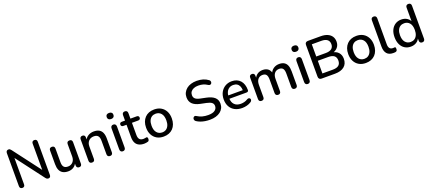

<svg xmlns="http://www.w3.org/2000/svg" viewBox="84 -2039 7560 3373"><g transform="rotate(-20 3863.5 -352.5)"><path d="M131 7Q108 7 95 -6Q82 -19 82 -43V-660Q82 -685 94.5 -698.5Q107 -712 128 -712Q146 -712 155.5 -705.5Q165 -699 178 -682L590 -139H565V-663Q565 -686 577.5 -699Q590 -712 613 -712Q637 -712 649 -699Q661 -686 661 -663V-42Q661 -19 649.5 -6Q638 7 619 7Q601 7 589.5 0Q578 -7 565 -24L155 -566H178V-43Q178 -19 166 -6Q154 7 131 7Z M988 9Q929 9 889.5 -13Q850 -35 830.5 -78.5Q811 -122 811 -188V-444Q811 -470 824 -482.5Q837 -495 861 -495Q885 -495 898.5 -482.5Q912 -470 912 -444V-187Q912 -128 936 -100Q960 -72 1012 -72Q1069 -72 1104.5 -110.5Q1140 -149 1140 -212V-444Q1140 -470 1153 -482.5Q1166 -495 1191 -495Q1215 -495 1228 -482.5Q1241 -470 1241 -444V-44Q1241 7 1192 7Q1169 7 1156 -6.5Q1143 -20 1143 -44V-129L1156 -107Q1136 -51 1092 -21Q1048 9 988 9Z M1433 7Q1409 7 1396 -6.5Q1383 -20 1383 -44V-444Q1383 -469 1396 -482Q1409 -495 1432 -495Q1456 -495 1468.5 -482Q1481 -469 1481 -444V-366L1470 -384Q1492 -440 1539 -468.5Q1586 -497 1647 -497Q1705 -497 1743.5 -475.5Q1782 -454 1801 -410.5Q1820 -367 1820 -301V-44Q1820 -20 1807 -6.5Q1794 7 1770 7Q1745 7 1732 -6.5Q1719 -20 1719 -44V-295Q1719 -358 1694.5 -387Q1670 -416 1618 -416Q1557 -416 1520.5 -378Q1484 -340 1484 -276V-44Q1484 7 1433 7Z M2009 6Q1985 6 1972 -8.5Q1959 -23 1959 -49V-439Q1959 -465 1972 -479Q1985 -493 2009 -493Q2033 -493 2046.5 -479Q2060 -465 2060 -439V-49Q2060 -23 2047 -8.5Q2034 6 2009 6ZM2009 -597Q1979 -597 1962.5 -612Q1946 -627 1946 -654Q1946 -682 1962.5 -696.5Q1979 -711 2009 -711Q2039 -711 2055.5 -696.5Q2072 -682 2072 -654Q2072 -627 2055.5 -612Q2039 -597 2009 -597Z M2410 9Q2350 9 2309 -12Q2268 -33 2248 -74Q2228 -115 2228 -174V-410H2168Q2148 -410 2137 -420.5Q2126 -431 2126 -449Q2126 -468 2137 -478Q2148 -488 2168 -488H2228V-591Q2228 -616 2241.5 -629Q2255 -642 2279 -642Q2303 -642 2316 -629Q2329 -616 2329 -591V-488H2446Q2466 -488 2477 -478Q2488 -468 2488 -449Q2488 -431 2477 -420.5Q2466 -410 2446 -410H2329V-182Q2329 -129 2351.5 -102Q2374 -75 2425 -75Q2443 -75 2456.5 -78.5Q2470 -82 2479 -83Q2490 -83 2497 -75.5Q2504 -68 2504 -47Q2504 -32 2498.5 -19Q2493 -6 2479 -2Q2467 2 2446.5 5.5Q2426 9 2410 9Z M2774 9Q2700 9 2646.5 -22Q2593 -53 2563 -110Q2533 -167 2533 -244Q2533 -303 2550 -349Q2567 -395 2598.5 -428.5Q2630 -462 2674.5 -479.5Q2719 -497 2774 -497Q2847 -497 2900.5 -466Q2954 -435 2984 -378.5Q3014 -322 3014 -244Q3014 -186 2997 -139Q2980 -92 2948.5 -59Q2917 -26 2872.5 -8.5Q2828 9 2774 9ZM2774 -69Q2815 -69 2846 -89Q2877 -109 2894.5 -148Q2912 -187 2912 -244Q2912 -330 2874 -374Q2836 -418 2774 -418Q2732 -418 2701 -398.5Q2670 -379 2652.5 -340Q2635 -301 2635 -244Q2635 -159 2673 -114Q2711 -69 2774 -69Z M3637 9Q3591 9 3547 2Q3503 -5 3464 -19.5Q3425 -34 3394 -55Q3379 -66 3373.5 -80Q3368 -94 3370.5 -107.5Q3373 -121 3382 -131Q3391 -141 3404 -143.5Q3417 -146 3433 -135Q3478 -106 3528 -92.5Q3578 -79 3637 -79Q3722 -79 3762.5 -109.5Q3803 -140 3803 -189Q3803 -229 3774 -252.5Q3745 -276 3677 -290L3570 -312Q3475 -332 3428.5 -378Q3382 -424 3382 -502Q3382 -549 3401.5 -588Q3421 -627 3456 -655.5Q3491 -684 3540 -699Q3589 -714 3647 -714Q3709 -714 3763.5 -698Q3818 -682 3861 -649Q3874 -640 3878.5 -626.5Q3883 -613 3880.5 -600Q3878 -587 3869 -578Q3860 -569 3846 -567.5Q3832 -566 3815 -577Q3776 -603 3735.5 -614.5Q3695 -626 3646 -626Q3597 -626 3560.5 -611Q3524 -596 3504.5 -569Q3485 -542 3485 -505Q3485 -463 3512 -438Q3539 -413 3602 -400L3708 -378Q3808 -357 3857 -313Q3906 -269 3906 -196Q3906 -149 3887 -111.5Q3868 -74 3833 -47Q3798 -20 3748.5 -5.5Q3699 9 3637 9Z M4242 9Q4162 9 4104.5 -21.5Q4047 -52 4015.5 -108.5Q3984 -165 3984 -243Q3984 -319 4015 -376Q4046 -433 4100 -465Q4154 -497 4223 -497Q4274 -497 4314 -480.5Q4354 -464 4382.5 -432.5Q4411 -401 4425.5 -356Q4440 -311 4440 -255Q4440 -238 4430 -229.5Q4420 -221 4400 -221H4082Q4087 -151 4123 -114Q4164 -69 4243 -69Q4273 -69 4306.5 -77Q4340 -85 4370 -104Q4385 -113 4398 -113Q4399 -113 4406.5 -112.5Q4414 -112 4422.5 -104Q4431 -96 4432.5 -88.5Q4434 -81 4434 -78Q4434 -69 4428.5 -58Q4423 -47 4408 -37Q4374 -14 4329 -2.5Q4284 9 4242 9ZM4341 -354Q4326 -389 4297.5 -407.5Q4269 -426 4227 -426Q4180 -426 4147.5 -404Q4115 -382 4098 -343Q4086 -316 4083 -283H4355Q4353 -324 4341 -354Z M4602 7Q4578 7 4565 -6.5Q4552 -20 4552 -44V-444Q4552 -469 4565 -482Q4578 -495 4601 -495Q4625 -495 4637.5 -482Q4650 -469 4650 -444V-362L4639 -384Q4659 -437 4701 -467Q4743 -497 4802 -497Q4863 -497 4901 -468Q4939 -439 4953 -379H4939Q4958 -434 5004 -465.5Q5050 -497 5111 -497Q5167 -497 5203 -475.5Q5239 -454 5257 -410.5Q5275 -367 5275 -301V-44Q5275 -20 5261.5 -6.5Q5248 7 5224 7Q5200 7 5187 -6.5Q5174 -20 5174 -44V-296Q5174 -358 5152.5 -387Q5131 -416 5082 -416Q5027 -416 4995 -378Q4963 -340 4963 -273V-44Q4963 -20 4950 -6.5Q4937 7 4913 7Q4889 7 4875.5 -6.5Q4862 -20 4862 -44V-296Q4862 -358 4841 -387Q4820 -416 4771 -416Q4716 -416 4684.5 -378Q4653 -340 4653 -273V-44Q4653 7 4602 7Z M5466 6Q5442 6 5429 -8.5Q5416 -23 5416 -49V-439Q5416 -465 5429 -479Q5442 -493 5466 -493Q5490 -493 5503.5 -479Q5517 -465 5517 -439V-49Q5517 -23 5504 -8.5Q5491 6 5466 6ZM5466 -597Q5436 -597 5419.5 -612Q5403 -627 5403 -654Q5403 -682 5419.5 -696.5Q5436 -711 5466 -711Q5496 -711 5512.5 -696.5Q5529 -682 5529 -654Q5529 -627 5512.5 -612Q5496 -597 5466 -597Z M5726 0Q5699 0 5684.5 -14.5Q5670 -29 5670 -56V-649Q5670 -676 5684.5 -690.5Q5699 -705 5726 -705H5964Q6037 -705 6088.5 -683Q6140 -661 6167.5 -620Q6195 -579 6195 -521Q6195 -457 6157 -413Q6119 -369 6054 -354V-369Q6128 -359 6170 -313.5Q6212 -268 6212 -195Q6212 -101 6150 -50.5Q6088 0 5976 0ZM5770 -80H5964Q6039 -80 6075 -109.5Q6111 -139 6111 -199Q6111 -259 6075 -288Q6039 -317 5964 -317H5770ZM5770 -397H5948Q6020 -397 6057 -426Q6094 -455 6094 -511Q6094 -567 6057 -596Q6020 -625 5948 -625H5770Z M6553 9Q6479 9 6425.5 -22Q6372 -53 6342 -110Q6312 -167 6312 -244Q6312 -303 6329 -349Q6346 -395 6377.5 -428.5Q6409 -462 6453.5 -479.5Q6498 -497 6553 -497Q6626 -497 6679.5 -466Q6733 -435 6763 -378.5Q6793 -322 6793 -244Q6793 -186 6776 -139Q6759 -92 6727.5 -59Q6696 -26 6651.5 -8.5Q6607 9 6553 9ZM6553 -69Q6594 -69 6625 -89Q6656 -109 6673.5 -148Q6691 -187 6691 -244Q6691 -330 6653 -374Q6615 -418 6553 -418Q6511 -418 6480 -398.5Q6449 -379 6431.5 -340Q6414 -301 6414 -244Q6414 -159 6452 -114Q6490 -69 6553 -69Z M7063 9Q6985 9 6945.5 -36.5Q6906 -82 6906 -168V-661Q6906 -686 6919 -699Q6932 -712 6956 -712Q6980 -712 6993.5 -699Q7007 -686 7007 -661V-174Q7007 -124 7027.5 -99.5Q7048 -75 7087 -75Q7096 -75 7103 -75.5Q7110 -76 7117 -77Q7129 -78 7134 -70.5Q7139 -63 7139 -40Q7139 -19 7130 -7.5Q7121 4 7101 7Q7092 8 7082 8.5Q7072 9 7063 9Z M7393 9Q7329 9 7280.5 -21.5Q7232 -52 7205 -109.5Q7178 -167 7178 -244Q7178 -323 7205 -379Q7232 -435 7280.5 -466Q7329 -497 7393 -497Q7457 -497 7503.5 -465.5Q7550 -434 7566 -381H7555V-661Q7555 -686 7568 -699Q7581 -712 7605 -712Q7629 -712 7642.5 -699Q7656 -686 7656 -661V-44Q7656 -20 7643 -6.5Q7630 7 7606 7Q7582 7 7569 -6.5Q7556 -20 7556 -44V-132L7567 -110Q7551 -56 7504.5 -23.5Q7458 9 7393 9ZM7419 -69Q7460 -69 7491 -89Q7522 -109 7539.5 -148Q7557 -187 7557 -244Q7557 -330 7519 -374Q7481 -418 7419 -418Q7377 -418 7346 -398.5Q7315 -379 7297.5 -340Q7280 -301 7280 -244Q7280 -159 7318 -114Q7356 -69 7419 -69Z"/></g></svg>

Font: Nunito SemiBold
Style: Regular
Weight: 600
Designer: Vernon Adams
Foundry: Vernon Adams
Version: Version 3.602